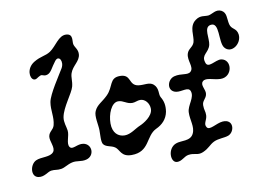

<svg xmlns="http://www.w3.org/2000/svg" viewBox="-84 -866 1512 1084"><g transform="rotate(-10 672.0 -323.5)"><path d="M356 -732C398 -729 381 -688 386 -670C391 -651 409 -638 407 -610C404 -570 362 -553 348 -512C340 -488 346 -469 338 -437C328 -399 270 -331 260 -275C255 -246 267 -221 270 -197C274 -166 248 -125 265 -103C280 -84 310 -114 344 -108C394 -99 396 -30 345 -17C314 -9 292 -22 263 -15C234 -8 220 6 197 10C174 14 160 7 139 10C118 13 96 39 62 33C18 25 28 -44 65 -62C96 -77 148 -65 168 -92C185 -115 157 -156 162 -183C167 -210 190 -214 197 -240C209 -286 194 -326 202 -372C210 -417 276 -513 297 -549C318 -585 294 -628 269 -596C243 -563 235 -536 213 -528C190 -520 186 -535 171 -529C155 -523 146 -509 132 -514C108 -523 103 -582 152 -612C193 -637 219 -633 248 -652C287 -678 311 -735 356 -732Z M521 -353C566 -397 551 -449 614 -449C681 -449 651 -388 707 -379C741 -374 771 -387 794 -367C822 -342 809 -309 820 -291C834 -268 841 -242 835 -205C827 -163 799 -136 764 -120C700 -90 707 2 602 2C541 2 542 -40 518 -56C496 -71 468 -67 453 -87C443 -101 447 -140 447 -168C447 -198 432 -251 445 -278C460 -312 490 -322 521 -353ZM579 -310C540 -310 515 -247 515 -194C515 -139 546 -114 583 -114C618 -114 649 -142 676 -153C698 -162 754 -194 754 -236C754 -268 731 -296 703 -296C687 -296 673 -287 657 -287C624 -287 609 -310 579 -310Z M1001 56C1038 40 1045 22 1073 8C1100 -5 1134 -2 1158 -11C1198 -27 1205 -100 1140 -95C1103 -92 1060 -57 1046 -79C1031 -101 1054 -118 1055 -146C1056 -169 1048 -176 1048 -204C1048 -232 1071 -237 1075 -265C1079 -290 1051 -319 1070 -338C1090 -358 1132 -334 1172 -334C1242 -334 1254 -433 1193 -442C1160 -446 1111 -400 1101 -442C1087 -487 1130 -491 1141 -534C1150 -571 1126 -636 1167 -644C1223 -655 1194 -541 1221 -506C1255 -462 1322 -509 1315 -564C1309 -603 1280 -597 1272 -630C1264 -665 1272 -696 1242 -712C1212 -726 1191 -704 1167 -699C1143 -696 1121 -709 1091 -687C1047 -655 1067 -599 1056 -564C1047 -537 1021 -534 1013 -506C1002 -468 1034 -427 1011 -404C993 -385 958 -405 916 -394C873 -383 859 -316 911 -306C943 -300 982 -323 993 -296C1008 -257 962 -220 961 -179C959 -136 980 -94 962 -57C943 -16 889 -31 860 -19C807 1 809 84 848 85C876 86 892 61 917 57C955 51 967 70 1001 56Z"/></g></svg>

Font: PicNic
Style: Regular
Weight: 400
Designer: Mariel Nils
Foundry: Velvetyne Type Foundry
Version: Version 2.000;Glyphs 3.2.3 (3260)